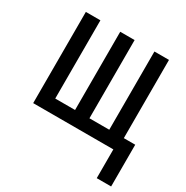

<svg xmlns="http://www.w3.org/2000/svg" viewBox="-158 -652 918 948"><g transform="rotate(30 301.0 -178.0)"><path d="M602 164H520V0H63V-520H146V-74H259V-520H341V-74H454V-520H537V-74H602Z"/></g></svg>

Font: Bmono
Style: Regular
Weight: 400
Monospace: yes
Designer: Belleve Invis
Foundry: Belleve Invis
Version: Version 11.2.2; ttfautohint (v1.8.2)